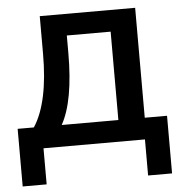

<svg xmlns="http://www.w3.org/2000/svg" viewBox="-51 -593 755 790"><g transform="rotate(-5 327.0 -198.0)"><path d="M78 -90Q142 -188 142 -389V-544H536V-90H628V148H529V-1H110V148H11V-90ZM427 -90V-455H246V-383Q246 -185 193 -90Z"/></g></svg>

Font: IBM Plex Sans JP Medm
Style: Regular
Weight: 500
Designer: Mike Abbink; Paul van der Laan; Pieter van Rosmalen; Wujin Sim; Yejin Wi; Jinhee Kim; Boomi Park; Yona Kim; Kichan Ma
Foundry: Sandoll Inc.
Version: Version 1.002